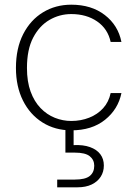

<svg xmlns="http://www.w3.org/2000/svg" viewBox="-20 -544 586 819"><path d="M284 12Q215 12 161.5 -21.5Q108 -55 78 -115Q48 -175 48 -254Q48 -338 79 -398.5Q110 -459 163.5 -491.5Q217 -524 284 -524Q370 -524 427 -480Q484 -436 498 -365H452Q440 -421 394.5 -452.5Q349 -484 284 -484Q234 -484 191 -459Q148 -434 121.5 -383.5Q95 -333 95 -254Q95 -196 110.5 -153.5Q126 -111 153 -83Q180 -55 214 -41.5Q248 -28 284 -28Q325 -28 360.5 -42Q396 -56 420 -82.5Q444 -109 452 -147H498Q484 -78 428 -33Q372 12 284 12ZM224 255V222H299Q344 222 363 206.5Q382 191 382 163Q382 138 363 122.5Q344 107 299 107H259V-7H294V75Q335 73 364 83.5Q393 94 408 114Q423 134 423 162Q423 189 409.5 210Q396 231 371 243Q346 255 310 255Z"/></svg>

Font: DM Sans 12pt ExtraLight
Style: Regular
Weight: 250
Version: Version 4.004;gftools[0.9.30]